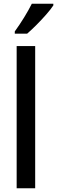

<svg xmlns="http://www.w3.org/2000/svg" viewBox="-20 -1006 305 1026"><path d="M168 0H69V-760H168ZM265 -977Q252 -957 227 -928.5Q202 -900 174.5 -872.5Q147 -845 125 -826H59V-838Q85 -874 109 -913Q133 -952 150 -986H265Z"/></svg>

Font: Noto Sans Malayalam Condensed Medium
Style: Regular
Weight: 500
Width: 3
Designer: Jelle Bosma - Monotype Design Team
Foundry: Monotype Imaging Inc.
Version: Version 2.104; ttfautohint (v1.8.4.7-5d5b)